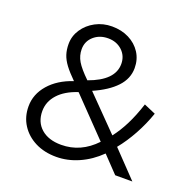

<svg xmlns="http://www.w3.org/2000/svg" viewBox="-128 -845 993 989"><g transform="rotate(20 368.5 -350.0)"><path d="M280 15Q215 15 165 -10.2Q115 -35.5 86.5 -79.8Q58 -124 58 -181.5Q58 -248 104.8 -301.8Q151.5 -355.5 233.5 -383Q198.5 -417.5 178.5 -444.2Q158.5 -471 150.2 -496.8Q142 -522.5 142 -553.5Q142 -597.5 166.5 -634.2Q191 -671 232.2 -693Q273.5 -715 322.5 -715Q375 -715 416 -694.2Q457 -673.5 480.8 -636.8Q504.5 -600 504.5 -552.5Q504.5 -494.5 461.5 -448.8Q418.5 -403 338.5 -368L515 -188Q544.5 -225.5 570.2 -276.2Q596 -327 618 -395L682 -367.5Q660.5 -305 628.2 -246.2Q596 -187.5 558 -141L693 0H599L514.5 -88.5Q463.5 -38.5 403 -11.8Q342.5 15 280 15ZM297 -410.5Q432.5 -459 432.5 -549Q432.5 -593 401.8 -621.8Q371 -650.5 324.5 -650.5Q277.5 -650.5 246 -622.5Q214.5 -594.5 214.5 -551.5Q214.5 -516.5 232.5 -486Q250.5 -455.5 297 -410.5ZM283 -52Q390 -52 470 -136.5L275.5 -338Q206.5 -315.5 169.8 -275Q133 -234.5 133 -182.5Q133 -122.5 173.2 -87.2Q213.5 -52 283 -52Z"/></g></svg>

Font: Geologica ExtraLight
Style: Regular
Weight: 200
Designer: Sindre Bremnes, Frode Helland
Foundry: Monokrom Skriftforlag AS
Version: Version 1.010; ttfautohint (v1.8.4.7-5d5b);gftools[0.9.28]